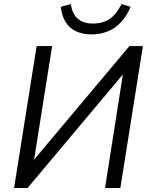

<svg xmlns="http://www.w3.org/2000/svg" viewBox="-20 -934 746 954"><path d="M50 0 162 -705H239L145 -113H126L623 -705H690L578 0H502L595 -593L614 -592L117 0ZM434 -763Q391 -763 358 -778.5Q325 -794 306 -824.5Q287 -855 282 -900L332 -914Q339 -864 367 -840.5Q395 -817 442 -817Q491 -817 525 -840Q559 -863 584 -914L629 -900Q610 -854 580.5 -823Q551 -792 514 -777.5Q477 -763 434 -763Z"/></svg>

Font: Nunito Sans 10pt SemiCondensed
Style: Italic
Weight: 400
Width: 4
Italic angle: -9°
Designer: Vernon Adams
Foundry: Vernon Adams
Version: Version 3.101;gftools[0.9.27]